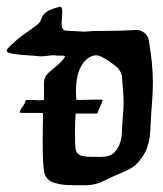

<svg xmlns="http://www.w3.org/2000/svg" viewBox="-44 -543 479 563"><path d="M239.3 -83Q239.3 -83 252.9 -83Q278.3 -83 291 -95.7Q300.8 -105.5 305.7 -117.7Q310.5 -129.9 312 -139.2Q313.5 -148.4 314 -166Q314.5 -183.6 315.4 -192.4Q318.4 -218.8 318.4 -240.2Q318.4 -267.6 313.5 -318.4Q312.5 -327.1 308.1 -334Q303.7 -340.8 301.3 -343.8Q298.8 -346.7 288.1 -354.5Q277.3 -362.3 276.4 -363.3Q250 -380.9 238.3 -380.9Q217.8 -380.9 199.2 -357.4Q178.7 -328.1 178.7 -275.4Q178.7 -271.5 179.2 -263.2Q179.7 -254.9 179.7 -251Q179.7 -250 193.4 -250Q200.2 -250 218.3 -250.5Q236.3 -251 243.2 -251Q256.8 -251 256.8 -250Q256.8 -245.1 249.5 -230Q242.2 -214.8 242.2 -210H177.7Q175.8 -184.6 175.8 -151.4Q175.8 -121.1 177.7 -105.5Q178.7 -99.6 182.1 -95.2Q185.5 -90.8 189.5 -88.4Q193.4 -85.9 200.7 -85Q208 -84 212.4 -83.5Q216.8 -83 226.1 -83Q235.4 -83 239.3 -83ZM208 0H201.2H170.9Q153.3 0 140.6 -1.5Q127.9 -2.9 115.2 -6.8Q102.5 -10.7 94.7 -19.5Q86.9 -28.3 85 -42Q81.1 -66.4 81.1 -130.9Q81.1 -152.3 81.5 -170.4Q82 -188.5 82 -198.7Q82 -209 82 -210.9Q82 -211.9 67.4 -211.9H28.3Q13.7 -211.9 13.7 -212.9Q13.7 -218.8 22.5 -230.5Q31.2 -242.2 31.2 -249Q31.2 -250 41 -250Q44.9 -250 57.1 -249.5Q69.3 -249 74.2 -249Q85 -249 85 -251V-296.9Q85 -313.5 91.8 -322.3Q98.6 -331.1 114.3 -343.3Q129.9 -355.5 141.6 -369.1Q146.5 -376 146.5 -377Q146.5 -379.9 137.7 -379.9H126H122.1Q118.2 -380.9 111.3 -380.9Q106.4 -380.9 95.7 -379.4Q85 -377.9 79.1 -377.9H74.2Q67.4 -378.9 50.8 -379.9Q34.2 -380.9 23.4 -381.8Q12.7 -382.8 0.5 -384.3Q-11.7 -385.7 -18.1 -388.2Q-24.4 -390.6 -24.4 -394.5Q-24.4 -397.5 -22.5 -399.4Q2 -425.8 30.3 -445.3Q58.6 -464.8 65.4 -470.7Q74.2 -477.5 77.1 -487.8Q80.1 -498 89.8 -506.3Q99.6 -514.6 127.9 -522.5Q128.9 -522.5 129.9 -522.9Q130.9 -523.4 131.8 -523.4Q138.7 -523.4 138.7 -507.8Q138.7 -502.9 137.7 -491.2Q136.7 -479.5 136.7 -473.6Q136.7 -454.1 149.4 -453.1Q196.3 -450.2 204.1 -450.2Q210 -450.2 218.3 -451.2Q226.6 -452.1 238.3 -452.1Q305.7 -452.1 353.5 -455.1H356.4Q370.1 -455.1 380.4 -445.8Q390.6 -436.5 392.6 -422.9Q404.3 -355.5 404.3 -302.7Q404.3 -268.6 399.4 -210Q398.4 -198.2 397.5 -175.3Q396.5 -152.3 395 -141.1Q393.6 -129.9 388.2 -112.8Q382.8 -95.7 372.1 -81.1Q365.2 -71.3 358.4 -64Q351.6 -56.6 341.8 -50.8Q332 -44.9 325.7 -42Q319.3 -39.1 305.2 -33.2Q291 -27.3 285.2 -24.4Q280.3 -22.5 266.6 -15.6Q252.9 -8.8 247.6 -6.8Q242.2 -4.9 231.4 -2.4Q220.7 0 210 0Z"/></svg>

Font: Isabella
Style: Medium
Weight: 500
Designer: John Stracke
Version: Version 001.202